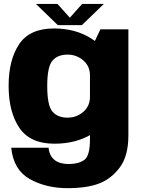

<svg xmlns="http://www.w3.org/2000/svg" viewBox="-20 -746 746 1002"><path d="M333 236Q432.5 236 496.2 212Q560 188 605 128Q650 68 650 -39V-593H504L449.5 -478V-18Q449.5 68.5 419 89.2Q388.5 110 339.5 110Q310.5 110 287.2 101.5Q264 93 250 73.2Q236 53.5 233.5 25H38.5Q50.5 141 135.5 188.5Q220.5 236 333 236ZM264 4Q375 4 456.8 -45Q538.5 -94 538.5 -158L449.5 -240.5Q449.5 -192.5 414.5 -162.2Q379.5 -132 332.5 -132Q281 -132 253.8 -163.5Q226.5 -195 226.5 -297Q226.5 -398 253.8 -429.5Q281 -461 332.5 -461Q379.5 -461 414.5 -430.8Q449.5 -400.5 449.5 -353L538 -430.5Q538 -494 455.2 -545.8Q372.5 -597.5 262 -597.5Q135 -597.5 80 -515.5Q25 -433.5 25 -298Q25 -162 81 -79Q137 4 264 4ZM281.5 -615H407.5L522 -725.5H408.5L344.5 -653.5L280 -725.5H167.5Z"/></svg>

Font: Anybody UltraCondensed Thin ExtraBold
Style: Regular
Weight: 800
Version: Version 1.111